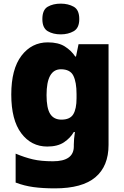

<svg xmlns="http://www.w3.org/2000/svg" viewBox="-20 -796 683 1056"><path d="M243 -563Q301 -563 336.5 -540.5Q372 -518 394 -485H398L412 -553H577V1Q577 118 504.5 179Q432 240 282 240Q215 240 164 233Q113 226 66 208V49Q116 70 161 80.5Q206 91 271 91Q386 91 386 9V-1Q386 -30 392 -70H386Q367 -37 332 -13.5Q297 10 240 10Q152 10 97 -63Q42 -136 42 -276Q42 -416 98 -489.5Q154 -563 243 -563ZM315 -415Q236 -415 236 -273Q236 -201 256 -169.5Q276 -138 318 -138Q365 -138 383 -167.5Q401 -197 401 -256V-279Q401 -344 383.5 -379.5Q366 -415 315 -415ZM314 -776Q355 -776 385.5 -759Q416 -742 416 -691Q416 -642 385.5 -624.5Q355 -607 314 -607Q272 -607 242.5 -624.5Q213 -642 213 -691Q213 -742 242.5 -759Q272 -776 314 -776Z"/></svg>

Font: Noto Sans Oriya Blk
Style: Regular
Weight: 900
Designer: Amélie Bonet and Sol Matas
Foundry: Google LLC
Version: Version 2.006; ttfautohint (v1.8.4.7-5d5b)